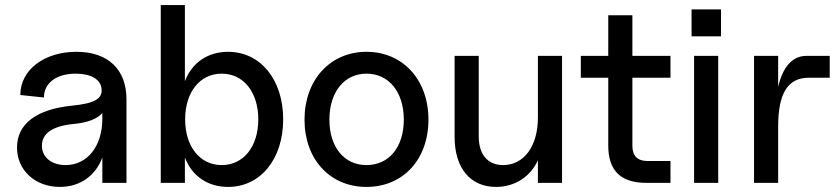

<svg xmlns="http://www.w3.org/2000/svg" viewBox="-20 -720 3306 756"><path d="M216 16C296 16 357 -29 383 -100V0H478V-329C478 -447 405 -516 281 -516C153 -516 60 -444 60 -346L153 -336C153 -393 202 -430 278 -430C339 -430 377 -407 380 -369C383 -331 353 -313 264 -304C123 -290 47 -232 47 -139C47 -50 118 16 216 16ZM238 -70C183 -70 145 -101 145 -146C145 -195 187 -224 271 -232C325 -237 363 -252 383 -275V-253C383 -144 324 -70 238 -70Z M878 16C1006 16 1095 -94 1095 -250C1095 -406 1006 -516 878 -516C797 -516 735 -472 708 -400V-700H613V0H708V-100C735 -28 797 16 878 16ZM853 -70C767 -70 709 -143 709 -250C709 -357 767 -430 853 -430C939 -430 997 -357 997 -250C997 -143 939 -70 853 -70Z M1423 16C1567 16 1667 -92 1667 -249C1667 -406 1566 -516 1423 -516C1280 -516 1179 -405 1179 -249C1179 -93 1279 16 1423 16ZM1423 -70C1335 -70 1277 -141 1277 -249C1277 -358 1336 -430 1423 -430C1511 -430 1570 -358 1570 -249C1570 -141 1512 -70 1423 -70Z M1933 16C2008 16 2069 -25 2098 -89V0H2193V-500H2098V-257C2098 -144 2043 -70 1961 -70C1900 -70 1865 -112 1865 -183V-500H1770V-181C1770 -58 1832 16 1933 16Z M2525 0H2620V-86H2530C2490 -86 2470 -106 2470 -146V-414H2620V-500H2470V-660H2375V-500H2267V-414H2375V-147C2375 -48 2424 0 2525 0Z M2713 0H2808V-500H2713ZM2703 -577H2819V-683H2703Z M2949 0H3044V-221C3044 -353 3082 -414 3165 -414H3247V-500H3155C3100 -500 3062 -456 3044 -378V-500H2949Z"/></svg>

Font: Uncut Sans Medium
Style: Regular
Weight: 500
Designer: Kasper Nordkvist
Foundry: UNCUT.wtf
Version: Version 1.304;Glyphs 3.2 (3246)